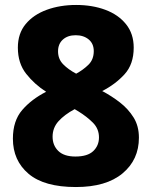

<svg xmlns="http://www.w3.org/2000/svg" viewBox="-20 -743 612 774"><path d="M286 11Q158 11 95 -42.5Q32 -96 32 -184Q32 -256 69.5 -299.5Q107 -343 166 -373Q119 -403 85.5 -445.5Q52 -488 52 -551Q52 -608 83.5 -646Q115 -684 168.5 -703.5Q222 -723 287 -723Q352 -723 404.5 -703.5Q457 -684 488 -645.5Q519 -607 519 -551Q519 -484 482 -443.5Q445 -403 392 -376Q430 -356 463.5 -330Q497 -304 518.5 -269.5Q540 -235 540 -188Q540 -99 474 -44Q408 11 286 11ZM287 -446Q315 -461 336.5 -482Q358 -503 358 -537Q358 -567 337.5 -584Q317 -601 285 -601Q253 -601 233.5 -583.5Q214 -566 214 -536Q214 -505 234.5 -484Q255 -463 287 -446ZM284 -112Q333 -112 356 -134Q379 -156 379 -189Q379 -224 354.5 -248.5Q330 -273 296 -294L281 -303Q240 -281 216 -254.5Q192 -228 192 -192Q192 -157 215 -134.5Q238 -112 284 -112Z"/></svg>

Font: Noto Sans Tamil ExtraBold
Style: Regular
Weight: 800
Designer: Jelle Bosma - Monotype Design Team
Foundry: Monotype Imaging Inc.
Version: Version 2.004; ttfautohint (v1.8.4.7-5d5b)